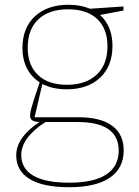

<svg xmlns="http://www.w3.org/2000/svg" viewBox="-20 -548 584 804"><path d="M270 236Q160 236 104 201.5Q48 167 48 103Q48 63 74.5 27Q101 -9 150 -40L153 -37Q128 -37 117 -43Q106 -49 106 -63Q106 -70 107 -76.5Q108 -83 111.5 -96Q115 -109 123.5 -135Q132 -161 147 -206L150 -201Q113 -223 93.5 -260.5Q74 -298 74 -347Q74 -431 126 -479.5Q178 -528 267 -528Q321 -528 362 -509L351 -511L497 -521V-504L392 -484L396 -488Q423 -465 437 -431.5Q451 -398 451 -356Q451 -272 399.5 -223Q348 -174 259 -174Q199 -174 154 -198L159 -203L123 -49L118 -57H309Q401 -57 449.5 -21.5Q498 14 498 82Q498 157 439.5 196.5Q381 236 270 236ZM270 217Q372 217 424.5 183Q477 149 477 82Q477 23 434 -7Q391 -37 305 -37H162L175 -40Q69 27 69 101Q69 158 119.5 187.5Q170 217 270 217ZM260 -193Q340 -193 385 -235.5Q430 -278 430 -354Q430 -428 387 -468.5Q344 -509 265 -509Q185 -509 140.5 -467Q96 -425 96 -348Q96 -275 139 -234Q182 -193 260 -193Z"/></svg>

Font: Bitter Thin Thin
Style: Regular
Weight: 250
Version: Version 2.002